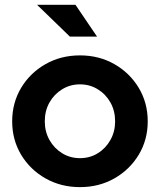

<svg xmlns="http://www.w3.org/2000/svg" viewBox="-20 -758 656 788"><path d="M308.2 10Q230 10 166.8 -25.8Q103.5 -61.7 66.7 -122.9Q30 -184.2 30 -260.1Q30 -335.9 66.7 -397.4Q103.5 -458.8 166.8 -494.8Q230 -530.7 308.2 -530.7Q386.4 -530.7 449.4 -494.8Q512.4 -458.9 549.4 -397.5Q586.3 -336.1 586.3 -260.1Q586.3 -184.2 549.4 -122.9Q512.4 -61.6 449.4 -25.8Q386.4 10 308.2 10ZM308.2 -108.9Q349.1 -108.9 381.6 -129.2Q414.2 -149.4 433.3 -183.7Q452.5 -218 452.5 -260Q452.5 -302.9 433.4 -337.1Q414.3 -371.3 381.4 -391.5Q348.6 -411.8 308.2 -411.8Q267.9 -411.8 235 -391.5Q202.1 -371.3 182.9 -337.2Q163.8 -303.1 163.8 -260Q163.8 -218 182.9 -183.7Q202.1 -149.5 234.9 -129.2Q267.8 -108.9 308.2 -108.9ZM266.7 -607.9 132.2 -738.2H289.8L378.2 -607.9Z"/></svg>

Font: Red Hat Display VF
Style: Regular
Weight: 300
Designer: Pentagram, MCKL
Foundry: Pentagram, MCKL
Version: Version 1.023